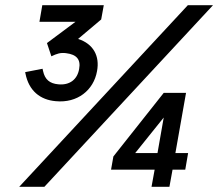

<svg xmlns="http://www.w3.org/2000/svg" viewBox="-20 -720 848 740"><path d="M195 -330C278 -322 341 -372 354 -446C365 -504 340 -551 281 -570L370 -645L380 -700H143L132 -636H271L161 -554L178 -503C199 -513 213 -518 235 -515C275 -510 292 -491 285 -454C278 -413 248 -391 205 -395C171 -398 153 -414 146 -446L144 -455L77 -442L78 -437C91 -370 135 -335 195 -330ZM564 0H633L645 -66H694L705 -130H656L697 -362H611L417 -117L408 -66H576ZM54 0H151L801 -700H704ZM501 -130 611 -267 587 -130Z"/></svg>

Font: Fixel Display 20240404
Style: Italic
Weight: 400
Italic angle: -10°
Designer: AlfaBravo + MacPaw
Foundry: Kyrylo Tkachov, Marchela Mozhyna, Serhii Makarenko, Maria Weinstein, Zakhar Kryvoshyya
Version: Version 1.211;Glyphs 3.2 (3225)